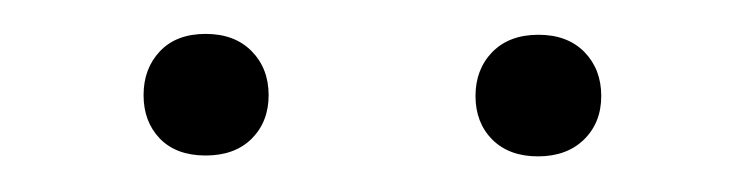

<svg xmlns="http://www.w3.org/2000/svg" viewBox="-20 -733 427 111"><path d="M317.6 -652.3Q307.6 -642.6 291 -642.6Q274.4 -642.6 264.6 -652.3Q254.9 -662.1 254.9 -677.5Q254.9 -692.9 264.6 -702.9Q274.4 -712.9 291.3 -712.9Q308.1 -712.9 317.9 -702.9Q327.6 -692.9 327.6 -677.5Q327.6 -662.1 317.6 -652.3ZM135.3 -678Q135.3 -662.6 125.5 -652.8Q115.7 -643.1 98.9 -643.1Q82 -643.1 72.5 -652.8Q63 -662.6 63 -678Q63 -693.4 72.5 -703.4Q82 -713.4 98.9 -713.4Q115.7 -713.4 125.5 -703.4Q135.3 -693.4 135.3 -678Z"/></svg>

Font: Yantramanav Light
Style: Regular
Weight: 300
Version: Version 1.001;PS 1.0;hotconv 1.0.72;makeotf.lib2.5.5900; ttf